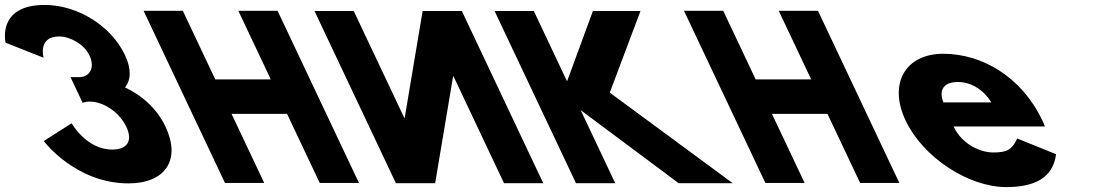

<svg xmlns="http://www.w3.org/2000/svg" viewBox="-201 -747 4457 782"><path d="M-23.5 -511.8C-23.5 -511.8 -48.3 -598.5 40.1 -598.5C85.2 -598.5 142.1 -566.2 163.4 -521.2C187.5 -470.2 163.5 -432.8 121 -432.8H86.2L135.6 -328.2C135.6 -328.2 146.8 -333.3 163.8 -333.3C219.9 -333.3 285 -290.8 313.5 -230.5C341.7 -171 314.8 -137.8 256.2 -137.8C150.8 -137.8 90.8 -244.9 90.8 -244.9L-22.9 -172.7C-22.9 -172.7 106.2 -0.1 322.1 -0.1C472.6 -0.1 536.8 -96.2 473.3 -230.5C438.4 -304.4 378.2 -358 308.2 -391.1C332.3 -420.9 335.2 -465.1 307.9 -522.9C251.7 -641.9 114.6 -726.9 -18.9 -726.9C-215.2 -726.9 -178.2 -573 -178.2 -573Z M742.1 -283.2H968.2L1101.2 -1.9H1261L929.5 -703.1H769.7L901.9 -423.5H675.8L543.6 -703.1H383.8L715.3 -1.9H875.1Z M1646.1 -436.1H1644.4L1571.3 -0.9H1411.5L1080 -702.1H1239.8L1445.6 -266.9H1447.3L1520.3 -702.1H1680.1L2011.6 -0.9H1851.8Z M2783.3 -0.9 2282.5 -369.8 2407.6 -702.1H2213.8L2108.6 -415.7L1973.2 -702.1H1813.4L2144.9 -0.9H2304.7L2164.1 -298.4L2563.1 -0.9Z M2943.1 -283.2H3169.2L3302.2 -1.9H3462L3130.5 -703.1H2970.7L3102.9 -423.5H2876.8L2744.6 -703.1H2584.8L2916.3 -1.9H3076.1Z M4054.8 -232C4053 -238 4047.8 -249 4044.5 -256C3959.4 -436 3796.9 -528 3640.9 -528C3485.9 -528 3416.6 -406 3487.5 -256C3557.9 -107 3742.6 15 3897.6 15C4011.6 15 4088.1 -22 4100.2 -119L3942 -183C3920.7 -137 3900.9 -126 3843.9 -126C3798.9 -126 3720.2 -153 3682.8 -232ZM3641.5 -330C3622.3 -377 3639.3 -413 3700.3 -413C3752.3 -413 3803 -384 3836.5 -330Z"/></svg>

Font: Hussar
Style: BdOpOblFive
Weight: 700
Foundry: Cannot Into Space Fonts
Version: Version 2.00